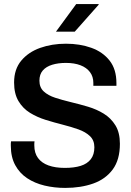

<svg xmlns="http://www.w3.org/2000/svg" viewBox="-20 -910 640 940"><path d="M299 10Q246 10 198 -1.5Q150 -13 113 -37.5Q76 -62 54.5 -101.5Q33 -141 33 -197Q33 -202 33 -207.5Q33 -213 34 -218H149Q148 -213 148 -208Q148 -203 148 -198Q148 -161 166 -136.5Q184 -112 217.5 -100Q251 -88 297 -88Q343 -88 375 -98Q407 -108 424.5 -130.5Q442 -153 442 -189Q442 -223 420.5 -243.5Q399 -264 364 -276.5Q329 -289 287.5 -299.5Q246 -310 204 -323Q162 -336 127 -357.5Q92 -379 70.5 -415Q49 -451 49 -506Q49 -571 84 -613Q119 -655 176.5 -675.5Q234 -696 303 -696Q371 -696 427 -676Q483 -656 516.5 -613.5Q550 -571 550 -503V-490H437V-504Q437 -535 420.5 -557Q404 -579 374 -590.5Q344 -602 303 -602Q265 -602 235.5 -593Q206 -584 189.5 -565Q173 -546 173 -515Q173 -482 194 -462.5Q215 -443 250 -431.5Q285 -420 327 -410Q369 -400 411 -387.5Q453 -375 488 -353.5Q523 -332 545 -296.5Q567 -261 567 -206Q567 -128 532 -80.5Q497 -33 436.5 -11.5Q376 10 299 10ZM254 -755 353 -890H463V-887L346 -755Z"/></svg>

Font: Chivo Mono Medium
Style: Regular
Weight: 500
Monospace: yes
Designer: Hector Gatti
Foundry: Omnibus-Type
Version: Version 1.008